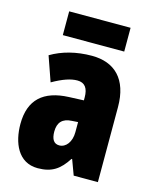

<svg xmlns="http://www.w3.org/2000/svg" viewBox="-113 -812 719 897"><g transform="rotate(15 247.0 -363.0)"><path d="M406 -736H109V-621H406ZM266 -563C190 -563 123 -545 69 -513L111 -393C160 -421 198 -434 230 -434C266 -434 283 -411 283 -366V-352L211 -349C90 -344 25 -287 25 -169C25 -79 61 10 156 10C225 10 262 -17 298 -73H301L328 0H445V-363C445 -498 376 -563 266 -563ZM253 -245 283 -247V-198C283 -151 258 -119 226 -119C200 -119 187 -138 187 -176C187 -220 209 -243 253 -245Z"/></g></svg>

Font: Noto Sans Hebrew ExtraCondensed Black
Style: Regular
Weight: 900
Width: 2
Designer: Monotype Design Team
Foundry: Monotype Imaging Inc.
Version: Version 2.004